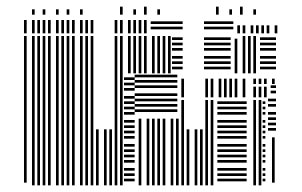

<svg xmlns="http://www.w3.org/2000/svg" viewBox="-20 -556 907 576"><path d="M60 -8H52V-336H60ZM84 0H76V-336H84ZM100 0H92V-336H100ZM116 0H108V-336H116ZM132 0H124V-336H132ZM156 0H148V-336H156ZM172 0H164V-336H172ZM188 0H180V-336H188ZM204 0H196V-336H204ZM228 0H220V-336H228ZM244 0H236V-336H244ZM260 0H252V-336H260ZM276 0H268V-168H276ZM300 0H292V-168H300ZM316 0H308V-168H316ZM332 0H324V-336H332ZM348 0H340V-336H348ZM384 -12H352V-20H384ZM384 -28H352V-36H384ZM384 -44H352V-52H384ZM384 -68H352V-76H384ZM384 -84H352V-92H384ZM384 -100H352V-108H384ZM384 -116H352V-124H384ZM384 -140H352V-148H384ZM384 -156H352V-164H384ZM384 -172H352V-180H384ZM384 -188H352V-196H384ZM384 -212H352V-220H384ZM384 -228H352V-236H384ZM384 -244H352V-252H384ZM384 -260H352V-268H384ZM384 -284H352V-292H384ZM384 -300H352V-308H384ZM384 -316H352V-324H384ZM404 0H396V-200H404ZM428 0H420V-200H428ZM444 0H436V-200H444ZM460 0H452V-200H460ZM476 0H468V-200H476ZM500 0H492V-200H500ZM516 0H508V-200H516ZM512 -220H384V-228H512ZM512 -236H384V-244H512ZM512 -252H384V-260H512ZM512 -268H384V-276H512ZM512 -292H384V-300H512ZM512 -308H384V-316H512ZM512 -324H384V-332H512ZM532 0H524V-256H532ZM548 0H540V-168H548ZM572 0H564V-168H572ZM588 0H580V-168H588ZM604 0H596V-256H604ZM620 0H612V-256H620ZM720 -12H632V-20H720ZM720 -28H632V-36H720ZM720 -44H632V-52H720ZM720 -68H632V-76H720ZM720 -84H632V-92H720ZM720 -100H632V-108H720ZM720 -116H632V-124H720ZM720 -140H632V-148H720ZM720 -156H632V-164H720ZM720 -172H632V-180H720ZM720 -188H632V-196H720ZM720 -212H632V-220H720ZM720 -228H632V-236H720ZM720 -244H632V-252H720ZM532 -264H524V-320H532ZM604 -264H596V-320H604ZM620 -264H612V-320H620ZM644 -264H636V-320H644ZM660 -264H652V-320H660ZM676 -264H668V-320H676ZM692 -264H684V-320H692ZM716 -264H708V-320H716ZM748 0H740V-256H748ZM764 0H756V-256H764ZM776 -12H768V-20H776ZM776 -28H768V-36H776ZM776 -44H768V-52H776ZM776 -68H768V-76H776ZM776 -84H768V-92H776ZM776 -100H768V-108H776ZM776 -116H768V-124H776ZM776 -140H768V-148H776ZM776 -156H768V-164H776ZM776 -172H768V-180H776ZM776 -188H768V-196H776ZM776 -212H768V-220H776ZM776 -228H768V-236H776ZM776 -244H768V-252H776ZM804 -8H796V-144H804ZM808 -164H784V-172H808ZM808 -180H784V-188H808ZM808 -196H784V-204H808ZM808 -212H784V-220H808ZM808 -236H784V-244H808ZM808 -252H784V-260H808ZM748 -264H740V-296H748ZM764 -264H756V-296H764ZM780 -264H772V-296H780ZM808 -276H792V-284H808ZM808 -292H792V-300H808ZM748 -304H740V-320H748ZM764 -304H756V-320H764ZM780 -304H772V-320H780ZM804 -304H796V-320H804ZM60 -336H52V-448H60ZM84 -336H76V-448H84ZM100 -336H92V-448H100ZM116 -336H108V-448H116ZM132 -336H124V-448H132ZM156 -336H148V-448H156ZM172 -336H164V-448H172ZM188 -336H180V-448H188ZM204 -336H196V-448H204ZM228 -336H220V-448H228ZM244 -336H236V-448H244ZM260 -336H252V-448H260ZM332 -336H324V-448H332ZM348 -336H340V-448H348ZM372 -336H364V-448H372ZM388 -336H380V-448H388ZM404 -336H396V-448H404ZM420 -336H412V-448H420ZM444 -336H436V-448H444ZM460 -336H452V-448H460ZM476 -336H468V-448H476ZM492 -336H484V-448H492ZM528 -348H496V-356H528ZM672 -348H592V-356H672ZM528 -364H496V-372H528ZM672 -364H592V-372H672ZM528 -380H496V-388H528ZM672 -380H592V-388H672ZM528 -404H496V-412H528ZM672 -404H592V-412H672ZM528 -420H496V-428H528ZM672 -420H592V-428H672ZM528 -436H496V-444H528ZM672 -436H592V-444H672ZM692 -336H684V-440H692ZM716 -336H708V-448H716ZM732 -336H724V-448H732ZM748 -336H740V-448H748ZM808 -348H760V-356H808ZM808 -364H760V-372H808ZM808 -380H760V-388H808ZM808 -404H760V-412H808ZM808 -420H760V-428H808ZM808 -436H760V-444H808ZM60 -456H52V-496H60ZM84 -456H76V-496H84ZM100 -456H92V-496H100ZM116 -456H108V-496H116ZM132 -456H124V-496H132ZM156 -456H148V-496H156ZM172 -456H164V-496H172ZM188 -456H180V-496H188ZM204 -456H196V-496H204ZM228 -456H220V-496H228ZM244 -456H236V-496H244ZM260 -456H252V-496H260ZM332 -456H324V-496H332ZM348 -456H340V-496H348ZM372 -456H364V-496H372ZM388 -456H380V-496H388ZM404 -456H396V-496H404ZM420 -456H412V-496H420ZM528 -468H432V-476H528ZM680 -468H592V-476H680ZM528 -484H432V-492H528ZM680 -484H592V-492H680ZM700 -456H692V-480H700ZM716 -456H708V-480H716ZM740 -456H732V-480H740ZM756 -456H748V-480H756ZM772 -456H764V-480H772ZM788 -456H780V-480H788ZM812 -456H804V-480H812ZM84 -512H76V-528H84ZM116 -512H108V-528H116ZM156 -512H148V-528H156ZM188 -512H180V-528H188ZM228 -512H220V-528H228ZM348 -512H340V-536H348ZM388 -512H380V-528H388ZM420 -512H412V-536H420ZM460 -512H452V-528H460ZM636 -512H628V-536H636ZM676 -512H668V-528H676ZM708 -512H700V-536H708ZM748 -512H740V-528H748Z"/></svg>

Font: Rubik Lines
Style: Regular
Weight: 400
Designer: Hubert and Fischer, NaN
Foundry: Hubert and Fischer, NaN
Version: Version 2.201